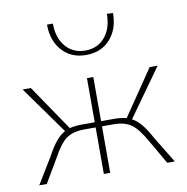

<svg xmlns="http://www.w3.org/2000/svg" viewBox="-76 -732 782 805"><g transform="rotate(-10 315.5 -329.5)"><path d="M604 0H572L514 -100Q482 -158 453.5 -178Q425 -198 378 -198H329V0H302V-198H253Q206 -198 177.5 -178Q149 -158 118 -100L59 0H27L94 -110Q115 -149 133.5 -171.5Q152 -194 173 -205L28 -408H63L195 -214Q218 -220 246 -220H302V-408H329V-220H385Q414 -220 437 -214L569 -408H603L458 -205Q479 -194 497.5 -171.5Q516 -149 537 -110ZM457 -658 431 -659Q431 -597 399.5 -560Q368 -523 316 -523Q264 -523 232.5 -560Q201 -597 201 -658H176Q176 -589 214.5 -546.5Q253 -504 316 -504Q380 -504 418.5 -546.5Q457 -589 457 -658Z"/></g></svg>

Font: Ysabeau Extralight
Style: Regular
Weight: 200
Designer: Christian Thalmann (Catharsis Fonts)
Version: Version 0.003